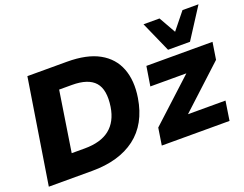

<svg xmlns="http://www.w3.org/2000/svg" viewBox="-116 -990 1548 1217"><g transform="rotate(-20 657.5 -381.0)"><path d="M25 0 137 -705H404Q538 -705 620 -659.5Q702 -614 734 -530.5Q766 -447 748 -335Q721 -168 610 -84Q499 0 317 0ZM234 -150H322Q430 -150 490.5 -198Q551 -246 566 -341Q583 -453 538 -504.5Q493 -556 383 -556H297ZM787 0 805 -115 1090 -377H847L868 -508H1314L1296 -393L1011 -130H1264L1244 0ZM1032 -557 941 -762H1049L1113 -649L1204 -762H1312L1180 -557Z"/></g></svg>

Font: Mulish Black
Style: Italic
Weight: 900
Italic angle: -9°
Designer: Vernon Adams
Foundry: Vernon Adams
Version: Version 3.603; ttfautohint (v1.8.3)